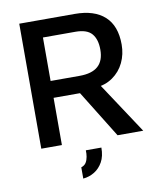

<svg xmlns="http://www.w3.org/2000/svg" viewBox="-93 -741 851 1009"><g transform="rotate(-10 332.5 -237.0)"><path d="M79 0V-667H375Q479 -667 534.5 -616.5Q590 -566 590 -466Q590 -414 569 -370Q548 -326 508 -298Q468 -270 413 -266L425 -300L623 0H486L301 -299L352 -252H189V0ZM189 -342H344Q410 -342 442.5 -371Q475 -400 475 -459Q475 -514 449.5 -544Q424 -574 362 -574H189ZM269 193V133Q287 127 295 114Q303 101 306 83.5Q309 66 308 49H391Q391 95 374 125.5Q357 156 329.5 173Q302 190 269 193Z"/></g></svg>

Font: Maven Pro Medium
Style: Regular
Weight: 500
Designer: Joe Prince
Foundry: Joe Prince
Version: Version 2.103